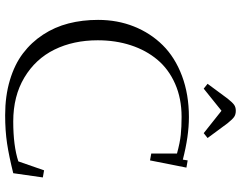

<svg xmlns="http://www.w3.org/2000/svg" viewBox="-116 -820 946 754"><g transform="rotate(90 357.0 -443.0)"><path d="M58.1 -355Q58.1 -431.2 84 -496.1Q109.9 -561 157.5 -609.1Q205.1 -657.2 277.8 -684.6Q350.6 -711.9 439.9 -711.9Q514.6 -711.9 606.9 -688L609.9 -707L638.2 -702.1L609.9 -559.1L583 -564V-665Q540 -676.8 509.5 -679.9Q479 -683.1 439 -683.1Q366.7 -683.1 309.1 -657.7Q251.5 -632.3 214.4 -587.9Q177.2 -543.5 157.7 -483.6Q138.2 -423.8 138.2 -354Q138.2 -258.3 174.8 -183.8Q211.4 -109.4 284.4 -65.7Q357.4 -22 457 -22Q552.7 -22 613.8 -42L648.9 -143.1L676.8 -138.2L660.2 -22Q593.8 -5.4 543.5 2.2Q493.2 9.8 432.1 9.8Q356.9 9.8 294.9 -8.8Q232.9 -27.3 189.5 -60.3Q146 -93.3 116 -139.2Q85.9 -185.1 72 -239.3Q58.1 -293.5 58.1 -355ZM309.1 -785.2 367.2 -863.8Q382.3 -882.8 391.6 -889.4Q400.9 -896 415 -896Q429.7 -896 439.2 -889.4Q448.7 -882.8 463.9 -863.8L522 -785.2L502.9 -770L415 -839.8L328.1 -770Z"/></g></svg>

Font: Dehuti Alt
Style: Book
Weight: 400
Version: Version 1.2